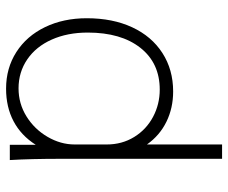

<svg xmlns="http://www.w3.org/2000/svg" viewBox="-78 -454 733 616"><g transform="rotate(-90 288.0 -146.5)"><path d="M537 -234Q537 -151 508 -88.5Q479 -26 425.5 8.5Q372 43 302 43Q249 43 205 21.5Q161 0 132 -41V200H86V-316Q86 -414 82 -481H131V-398Q161 -445 206.5 -469Q252 -493 311 -493Q377 -493 428.5 -460Q480 -427 508.5 -368Q537 -309 537 -234ZM491 -231Q491 -296 468.5 -346.5Q446 -397 405 -425Q364 -453 312 -453Q263 -453 222 -427.5Q181 -402 156.5 -360Q132 -318 132 -273V-170Q132 -121 156 -82Q180 -43 220.5 -21.5Q261 0 308 0Q393 0 442 -62Q491 -124 491 -231Z"/></g></svg>

Font: Gmarket Sans TTF Light
Style: Regular
Weight: 300
Designer: Creative Director : Sungho Lee; Art Director : Kiwoong Choi; Project Manager : Sori Yang, Jongwook Yoon; Font Designer :
Foundry: Sandoll Inc.
Version: Version 1.000;hotconv 1.0.109;makeotfexe 2.5.65596